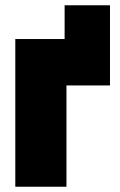

<svg xmlns="http://www.w3.org/2000/svg" viewBox="-20 -708 455 728"><path d="M38 0V-560H225V-688H397V-384H232V0Z"/></svg>

Font: Tektur SemiCondensed ExtraBold
Style: Regular
Weight: 800
Width: 4
Designer: Adam Jagosz
Foundry: Adam Jagosz
Version: Version 1.005;gftools[0.9.30]